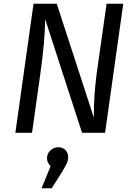

<svg xmlns="http://www.w3.org/2000/svg" viewBox="-20 -709 717 1025"><path d="M541 0H418L221 -607Q220 -488 195 -313L151 0H62L159 -689H283L481 -81Q481 -149 484.5 -200.5Q488 -252 496 -316L549 -689H638ZM344 129Q344 146 336.5 163Q329 180 308 214L256 296H202L250 178Q231 159 231 136Q231 111 249 94Q267 77 292 77Q316 77 330 93Q344 109 344 129Z"/></svg>

Font: FiraGO
Style: Italic
Weight: 400
Italic angle: -8°
Designer: bBox Type GmbH
Foundry: bBox Type GmbH
Version: Version 1.001